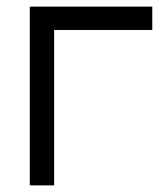

<svg xmlns="http://www.w3.org/2000/svg" viewBox="-20 -560 505 580"><path d="M70 0H143.5V-469.5H440V-540H70Z"/></svg>

Font: Eudonet
Style: Regular
Weight: 400
Designer: Mikhail Sharanda
Foundry: Mikhail Sharanda
Version: Version 4.503;Glyphs 3.1.2 (3151)